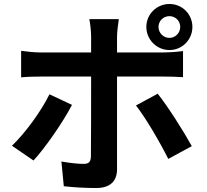

<svg xmlns="http://www.w3.org/2000/svg" viewBox="-20 -885 1040 963"><path d="M183 -501H437V-500C437 -453 437 -136 436 -99C435 -73 425 -63 399 -63C375 -63 331 -67 288 -75L300 49C351 55 409 58 463 58C534 58 567 22 567 -36V-501H801C828 -501 867 -500 898 -498V-629C872 -625 828 -622 800 -622H567V-702C567 -727 574 -775 576 -789H428C432 -772 437 -728 437 -702V-622H183C152 -622 116 -626 86 -630V-497C114 -500 153 -501 183 -501ZM714 -750C714 -686 766 -634 830 -634C894 -634 945 -686 945 -750C945 -814 894 -865 830 -865C766 -865 714 -814 714 -750ZM148 -80C203 -139 295 -270 341 -359L228 -412C187 -328 107 -218 40 -154ZM824 -88 942 -152C902 -225 822 -351 771 -415L662 -356C710 -295 781 -174 824 -88ZM830 -804C860 -804 884 -780 884 -750C884 -720 860 -695 830 -695C799 -695 775 -720 775 -750C775 -780 799 -804 830 -804Z"/></svg>

Font: Noto Sans KR Bold
Style: Regular
Weight: 700
Designer: Ryoko NISHIZUKA  (kana & ideographs); Paul D. Hunt (Latin, Greek & Cyrillic); Wenlong ZHANG  (bopomofo); Sandoll Communi
Foundry: Adobe Systems Incorporated
Version: Version 1.004;PS 1.004;hotconv 1.0.82;makeotf.lib2.5.63406